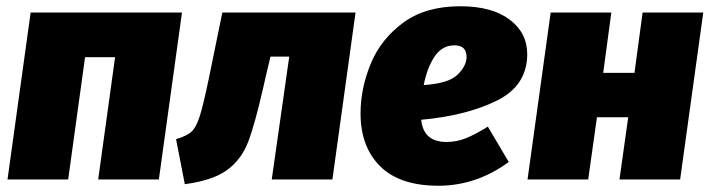

<svg xmlns="http://www.w3.org/2000/svg" viewBox="-20 -574 2273 614"><path d="M294 0 348 -391H252L198 0H4L78 -534H562L488 0Z M1043 0H849L905 -393H845L830 -330L823 -299Q795 -176 773.5 -120Q752 -64 706.5 -30.5Q661 3 571 15L543 -129Q577 -139 592 -152.5Q607 -166 618.5 -201.5Q630 -237 648 -324L691 -534H1117Z M1327 -191Q1334 -120 1408 -120Q1440 -120 1470 -132Q1500 -144 1540 -169L1607 -56Q1503 20 1382 20Q1258 20 1195.5 -42.5Q1133 -105 1133 -211Q1133 -291 1165.5 -370Q1198 -449 1269.5 -501.5Q1341 -554 1452 -554Q1553 -554 1609.5 -511.5Q1666 -469 1666 -401Q1666 -300 1568.5 -252Q1471 -204 1327 -191ZM1472 -392Q1472 -429 1433 -429Q1394 -429 1370 -393.5Q1346 -358 1335 -302Q1414 -307 1443 -335Q1472 -363 1472 -392Z M1961 0 1989 -199H1889L1861 0H1667L1741 -534H1935L1909 -341H2009L2035 -534H2229L2155 0Z"/></svg>

Font: Fira Sans Black
Style: Italic
Weight: 900
Italic angle: -8°
Designer: Carrois Corporate & Edenspiekermann AG
Foundry: Carrois Corporate GbR & Edenspiekermann AG
Version: Version 4.203